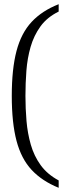

<svg xmlns="http://www.w3.org/2000/svg" viewBox="-20 -772 382 913"><path d="M259 121Q180 89 130.5 36Q81 -17 58.5 -102.5Q36 -188 36 -316Q36 -444 58.5 -529.5Q81 -615 130.5 -668Q180 -721 259 -752V-717Q204 -690 172.5 -646.5Q141 -603 125.5 -549Q110 -495 105.5 -435.5Q101 -376 101 -316Q101 -256 106 -197Q111 -138 126.5 -84Q142 -30 173.5 13.5Q205 57 259 86Z"/></svg>

Font: Noto Serif Gujarati Light
Style: Regular
Weight: 300
Version: Version 2.102